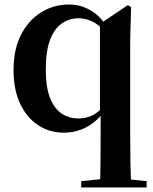

<svg xmlns="http://www.w3.org/2000/svg" viewBox="-20 -572 680 851"><path d="M340 259V231L446 220H525L630 231V259ZM262 16Q199 16 148.5 -17.5Q98 -51 69 -113Q40 -175 40 -262Q40 -352 72.5 -416.5Q105 -481 161 -516.5Q217 -552 287 -552Q334 -552 377.5 -528.5Q421 -505 452 -456L458 -453L442 -437Q413 -466 385.5 -478.5Q358 -491 328 -491Q287 -491 254 -468Q221 -445 202 -395.5Q183 -346 183 -264Q183 -185 202 -137.5Q221 -90 253.5 -68.5Q286 -47 327 -47Q360 -47 386 -59Q412 -71 440 -100L454 -84H446Q410 -33 363.5 -8.5Q317 16 262 16ZM423 259Q425 201 425.5 142Q426 83 426 25V-68L423 -81V-463V-466L546 -549L561 -541L557 -389V25Q557 83 558 142Q559 201 561 259Z"/></svg>

Font: Noto Serif KR ExtraLight
Style: Bold
Weight: 700
Version: Version 2.002-H1;hotconv 1.1.0;makeotfexe 2.6.0